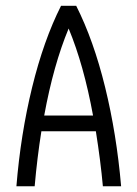

<svg xmlns="http://www.w3.org/2000/svg" viewBox="-20 -648 478 668"><path d="M313.5 -191.4H124Q109.4 -99.6 100.6 0H37.1Q51.8 -180.7 91.8 -344.2Q131.8 -507.8 192.4 -627.9H245.1Q305.7 -507.8 345.7 -344.7Q385.7 -181.6 401.4 0H337.9Q330.1 -86.9 313.5 -191.4ZM303.7 -246.1Q271.5 -421.9 218.8 -548.8Q166 -421.9 133.8 -246.1Z"/></svg>

Font: Sudo Light
Style: Regular
Weight: 300
Monospace: yes
Designer: Jens Kutilek
Foundry: Jens Kutilek
Version: Version 0.040